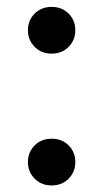

<svg xmlns="http://www.w3.org/2000/svg" viewBox="-20 -542 307 571"><path d="M133.5 -521.5Q164.5 -521.5 184.2 -501.5Q204 -481.5 204 -452Q204 -423 184.2 -402.8Q164.5 -382.5 133.5 -382.5Q103 -382.5 83 -402.8Q63 -423 63 -452Q63 -481.5 83 -501.5Q103 -521.5 133.5 -521.5ZM133.5 -129.5Q164.5 -129.5 184.2 -109.5Q204 -89.5 204 -60Q204 -31 184.2 -10.8Q164.5 9.5 133.5 9.5Q103 9.5 83 -10.8Q63 -31 63 -60Q63 -89.5 83 -109.5Q103 -129.5 133.5 -129.5Z"/></svg>

Font: Newsreader Display
Style: Regular
Weight: 400
Designer: Hugues Gentile
Foundry: Production Type
Version: Version 1.001